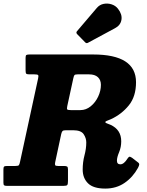

<svg xmlns="http://www.w3.org/2000/svg" viewBox="-58 -1061 838 1096"><path d="M729.5 -102.5Q700.5 -49.5 653.2 -17Q606 15.5 543 15.5Q475 15.5 444.5 -14.5Q414 -44.5 414 -93Q414 -135.5 424.2 -174Q434.5 -212.5 434.5 -248Q434.5 -272.5 419.5 -295Q404.5 -317.5 360 -317.5H318Q303.5 -317.5 299 -313Q294.5 -308.5 291.5 -296L257 -135Q254.5 -123 257 -118.2Q259.5 -113.5 274.5 -113.5H308Q320.5 -113.5 325.2 -110.2Q330 -107 330 -94V-28.5Q330 -10.5 326.2 -5.2Q322.5 0 305 0H-19Q-31 0 -34.8 -3.5Q-38.5 -7 -38.5 -19V-92.5Q-38.5 -106 -34.8 -109.8Q-31 -113.5 -18 -113.5H29Q46.5 -113.5 50 -118.5Q53.5 -123.5 56.5 -138L159.5 -613Q163 -628.5 159.5 -632.5Q156 -636.5 139 -636.5H110.5Q95 -636.5 91.5 -640.8Q88 -645 88 -660V-731Q88 -744.5 92.8 -747.2Q97.5 -750 111 -750H474Q718.5 -750 718.5 -591.5Q718.5 -510.5 677.5 -459.8Q636.5 -409 576 -381Q560.5 -374 552 -371.2Q543.5 -368.5 543.5 -363.5Q543.5 -360 551 -357.2Q558.5 -354.5 573 -348.5Q634 -320.5 634 -254.5Q634 -221 621.8 -192Q609.5 -163 609.5 -144Q609.5 -123 629 -123Q649.5 -123 670 -156Q676 -165 680.2 -166.2Q684.5 -167.5 695.5 -160.5L726.5 -136.5Q737 -129.5 736.8 -122.5Q736.5 -115.5 729.5 -102.5ZM346.5 -432.5H401Q433 -432.5 459.8 -454.2Q486.5 -476 502.2 -509.2Q518 -542.5 518 -577Q518 -604.5 500.8 -620.5Q483.5 -636.5 450.5 -636.5H385Q370.5 -636.5 367 -632.2Q363.5 -628 360.5 -614L326 -455.5Q322.5 -439.5 326.2 -436Q330 -432.5 346.5 -432.5ZM615.5 -1011Q640.5 -979 635.2 -947.8Q630 -916.5 598.5 -900L444.5 -817Q435.5 -811.5 428 -819.5L382 -866.5Q374 -875.5 382.5 -884L494.5 -1015.5Q510 -1034 533.2 -1038.8Q556.5 -1043.5 579 -1036.2Q601.5 -1029 615.5 -1011Z"/></svg>

Font: Besley* Narrow Heavy
Style: Italic
Weight: 800
Width: 4
Italic angle: -13°
Designer: Owen Earl
Foundry: indestructible type*
Version: Version 3.000; ttfautohint (v1.8.3)